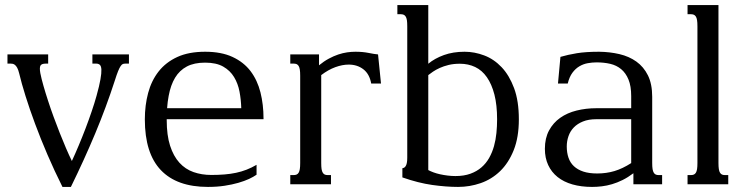

<svg xmlns="http://www.w3.org/2000/svg" viewBox="-20 -736 2983 767"><path d="M263.2 10.7H229.5Q197.3 -53.7 169.7 -117.9Q142.1 -182.1 120.1 -241.5Q98.1 -300.8 82 -352.3Q65.9 -403.8 56.6 -442.9Q53.2 -457 48.8 -465.1Q44.4 -473.1 39.6 -476.8Q34.7 -480.5 30.3 -481.2Q25.9 -481.9 22.9 -481.9H9.8V-518.6H172.4V-481.9H163.1Q146 -481.9 141.6 -473.9Q137.2 -465.8 141.1 -443.8Q145.5 -421.4 153.6 -393.3Q161.6 -365.2 171.9 -333.7Q182.1 -302.2 194.1 -269.5Q206.1 -236.8 218.5 -205.3Q231 -173.8 243.4 -144.8Q255.9 -115.7 267.1 -92.8Q280.3 -121.1 294.4 -154.8Q308.6 -188.5 321.8 -223.1Q335 -257.8 346.4 -291.5Q357.9 -325.2 365.7 -353.5Q377 -394 381.3 -419.2Q385.7 -444.3 385 -458.3Q384.3 -472.2 378.7 -477.1Q373 -481.9 364.3 -481.9H349.1V-518.6H495.1V-481.9H481Q475.6 -481.9 471.2 -480.5Q466.8 -479 462.2 -472.4Q457.5 -465.8 451.9 -452.1Q446.3 -438.5 438.5 -413.6Q404.3 -308.1 360.4 -202.9Q316.4 -97.7 263.2 10.7Z M799.3 -529.3Q864.3 -529.3 908.9 -508.5Q953.6 -487.8 981 -451.7Q1008.3 -415.5 1020.5 -366.9Q1032.7 -318.4 1032.7 -262.7V-259.8H646V-256.3Q646 -195.8 659.4 -154.1Q672.9 -112.3 696.5 -86.2Q720.2 -60.1 752.9 -48.6Q785.6 -37.1 824.2 -37.1Q852.5 -37.1 876.7 -39.1Q900.9 -41 922.9 -45.7Q944.8 -50.3 964.8 -58.1Q984.9 -65.9 1004.9 -77.6V-38.1Q993.2 -29.8 974.9 -21.2Q956.5 -12.7 931.9 -5.6Q907.2 1.5 877 6.1Q846.7 10.7 810.5 10.7Q686.5 10.7 622.6 -56.4Q558.6 -123.5 558.6 -259.3Q558.6 -315.4 571.8 -364.7Q585 -414.1 613.8 -450.7Q642.6 -487.3 688.2 -508.3Q733.9 -529.3 799.3 -529.3ZM943.8 -303.7Q942.9 -337.4 936.8 -369.9Q930.7 -402.3 915 -428.2Q899.4 -454.1 871.6 -470Q843.8 -485.8 799.3 -485.8Q755.9 -485.8 726.6 -470.5Q697.3 -455.1 679.4 -425.5Q661.6 -396 653.8 -353Q649.4 -330.1 647.5 -303.7Z M1263.2 -436V-85Q1263.2 -69.8 1264.6 -60.5Q1266.1 -51.3 1269.5 -45.9Q1272.9 -40.5 1277.6 -38.6Q1282.2 -36.6 1289.1 -36.6H1302.2V0H1139.6V-36.6H1153.3Q1159.7 -36.6 1164.6 -38.6Q1169.4 -40.5 1172.9 -45.9Q1176.3 -51.3 1177.7 -60.5Q1179.2 -69.8 1179.2 -85V-433.6Q1179.2 -448.7 1177.7 -458Q1176.3 -467.3 1172.9 -472.7Q1169.4 -478 1164.6 -480Q1159.7 -481.9 1153.3 -481.9H1139.6V-518.6H1254.4V-475.1Q1273.9 -491.2 1293.5 -501.7Q1313 -512.2 1331.3 -518.3Q1349.6 -524.4 1366.9 -526.9Q1384.3 -529.3 1399.9 -529.3Q1428.7 -529.3 1451.7 -524.7Q1474.6 -520 1490.2 -518.6L1502 -402.3H1462.9Q1456.1 -440.4 1431.6 -459.2Q1407.2 -478 1373 -478Q1348.1 -478 1319.8 -467.8Q1291.5 -457.5 1263.2 -436Z M1690.9 -56.6Q1699.7 -51.8 1711.7 -47.4Q1723.6 -43 1738 -39.8Q1752.4 -36.6 1768.1 -34.7Q1783.7 -32.7 1799.3 -32.7Q1833.5 -32.7 1859.1 -42Q1884.8 -51.3 1903.3 -67.4Q1921.9 -83.5 1934.1 -105.2Q1946.3 -127 1953.4 -152.1Q1960.4 -177.2 1963.1 -204.6Q1965.8 -231.9 1965.8 -259.3Q1965.8 -316.4 1955.1 -358.2Q1944.3 -399.9 1925 -427.5Q1905.8 -455.1 1878.2 -468.3Q1850.6 -481.4 1816.9 -481.4Q1792.5 -481.4 1772.5 -476.6Q1752.4 -471.7 1736.8 -464.6Q1721.2 -457.5 1709.7 -449.7Q1698.2 -441.9 1690.9 -436ZM1690.9 -481.4Q1716.8 -502.9 1753.4 -516.1Q1790 -529.3 1835.9 -529.3Q1875.5 -529.3 1914.3 -514.6Q1953.1 -500 1983.9 -467.5Q2014.6 -435.1 2033.7 -383.8Q2052.7 -332.5 2052.7 -259.3Q2052.7 -187.5 2032.2 -136.2Q2011.7 -85 1977.8 -52.2Q1943.8 -19.5 1900.1 -4.4Q1856.4 10.7 1810.1 10.7Q1762.2 10.7 1706.8 2.9Q1651.4 -4.9 1587.4 -27.3V-64Q1591.3 -64.5 1594.7 -66.4Q1598.1 -68.4 1600.8 -72.8Q1603.5 -77.1 1605.2 -85Q1606.9 -92.8 1606.9 -106V-630.9Q1606.9 -646 1605.5 -655.3Q1604 -664.6 1600.6 -669.9Q1597.2 -675.3 1592.3 -677.2Q1587.4 -679.2 1581.1 -679.2H1567.4V-715.8H1690.9Z M2501.5 -259.8H2362.3Q2331.1 -259.8 2308.8 -250.7Q2286.6 -241.7 2272.2 -226.8Q2257.8 -211.9 2251 -192.1Q2244.1 -172.4 2244.1 -150.9Q2244.1 -126 2251 -106Q2257.8 -85.9 2272.7 -72Q2287.6 -58.1 2310.5 -50.5Q2333.5 -43 2365.7 -43Q2402.3 -43 2434.8 -52.7Q2467.3 -62.5 2501.5 -84.5ZM2585.4 -85Q2585.4 -69.8 2586.9 -60.5Q2588.4 -51.3 2591.8 -45.9Q2595.2 -40.5 2599.9 -38.6Q2604.5 -36.6 2611.3 -36.6H2625V0H2510.3V-43.9Q2488.3 -27.3 2467 -16.8Q2445.8 -6.3 2425 -0.2Q2404.3 5.9 2384.3 8.3Q2364.3 10.7 2345.2 10.7Q2301.8 10.7 2266.8 0.7Q2231.9 -9.3 2207.5 -28.8Q2183.1 -48.3 2169.9 -76.7Q2156.7 -105 2156.7 -141.6Q2156.7 -184.1 2173.3 -214.8Q2189.9 -245.6 2218 -265.4Q2246.1 -285.2 2283.4 -294.4Q2320.8 -303.7 2362.3 -303.7H2501.5V-352.1Q2501.5 -392.1 2490.7 -418.2Q2480 -444.3 2461.4 -459.7Q2442.9 -475.1 2417.7 -481Q2392.6 -486.8 2363.3 -486.8Q2345.7 -486.8 2328.1 -483.6Q2310.5 -480.5 2294.7 -471.2Q2278.8 -461.9 2266.6 -445.3Q2254.4 -428.7 2248 -402.3H2209L2218.8 -508.8Q2233.9 -513.2 2250 -516.8Q2266.1 -520.5 2284.4 -523.4Q2302.7 -526.4 2324.5 -527.8Q2346.2 -529.3 2373 -529.3Q2416 -528.8 2454.6 -519.8Q2493.2 -510.7 2522.2 -490Q2551.3 -469.2 2568.4 -434.8Q2585.4 -400.4 2585.4 -349.1Z M2726.6 -715.8H2850.1V-85Q2850.1 -69.8 2851.6 -60.5Q2853 -51.3 2856.4 -45.9Q2859.9 -40.5 2864.5 -38.6Q2869.1 -36.6 2876 -36.6H2889.2V0H2726.6V-36.6H2740.2Q2746.6 -36.6 2751.5 -38.6Q2756.3 -40.5 2759.8 -45.9Q2763.2 -51.3 2764.6 -60.5Q2766.1 -69.8 2766.1 -85V-630.9Q2766.1 -646 2764.6 -655.3Q2763.2 -664.6 2759.8 -669.9Q2756.3 -675.3 2751.5 -677.2Q2746.6 -679.2 2740.2 -679.2H2726.6Z"/></svg>

Font: Arian Grqi
Style: Regular
Weight: 400
Designer: Ruben Hakobyan (Tarumian)
Foundry: Ruben Hakobyan (Tarumian)
Version: Version 1.003